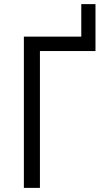

<svg xmlns="http://www.w3.org/2000/svg" viewBox="-20 -913 540 933"><path d="M96 0V-735H375V-893H444V-665H174V0Z"/></svg>

Font: Iosevka Custom
Style: Regular
Weight: 400
Monospace: yes
Designer: Belleve Invis
Foundry: Belleve Invis
Version: Version 32.5.0; ttfautohint (v1.8.4)